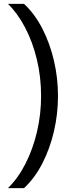

<svg xmlns="http://www.w3.org/2000/svg" viewBox="-20 -813 413 1000"><path d="M105 -793Q160 -742 199.5 -666Q239 -590 260.5 -499Q282 -408 282 -313Q282 -218 260.5 -127Q239 -36 199.5 40Q160 116 105 167H21Q73 117 112 41Q151 -35 172.5 -126Q194 -217 194 -313Q194 -412 172 -503.5Q150 -595 110.5 -670Q71 -745 21 -793Z"/></svg>

Font: Mona Sans Condensed Medium
Style: Regular
Weight: 500
Width: 3
Designer: Deni Anggara
Foundry: GitHub
Version: Version 1.001; ttfautohint (v1.8.4.7-5d5b);gftools[0.9.31]